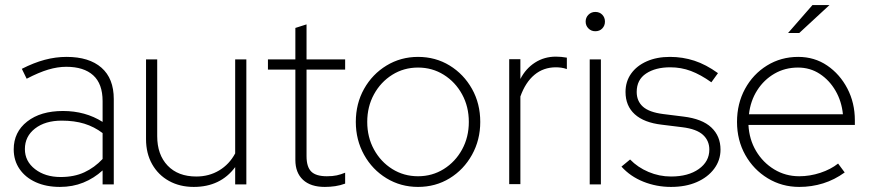

<svg xmlns="http://www.w3.org/2000/svg" viewBox="-20 -726 3426 756"><path d="M216 10Q162 10 121 -8.5Q80 -27 57 -60.5Q34 -94 34 -138Q34 -206 87 -247.5Q140 -289 228 -289Q316 -289 384 -246V-328Q384 -396 347 -429.5Q310 -463 241 -463Q207 -463 170 -452Q133 -441 85 -416L66 -455Q113 -479 156 -490.5Q199 -502 242 -502Q331 -502 379.5 -459.5Q428 -417 428 -336V0H384V-55Q350 -24 308 -7Q266 10 216 10ZM78 -139Q78 -91 118 -60Q158 -29 219 -29Q272 -29 312 -47.5Q352 -66 384 -100V-202Q351 -227 312 -239Q273 -251 223 -251Q158 -251 118 -220Q78 -189 78 -139Z M743 10Q688 10 645.5 -13.5Q603 -37 579 -79.5Q555 -122 555 -178V-492H599V-190Q599 -117 640 -74Q681 -31 753 -31Q803 -31 843 -55Q883 -79 906 -122V-492H950V0H906V-68Q848 10 743 10Z M1259 10Q1203 10 1173 -18Q1143 -46 1143 -96V-452H1035V-492H1143V-616L1187 -630V-492H1339V-452H1187V-111Q1187 -69 1205.5 -50.5Q1224 -32 1267 -32Q1290 -32 1306 -35.5Q1322 -39 1339 -46V-3Q1320 4 1300 7Q1280 10 1259 10Z M1626 10Q1558 10 1502 -24Q1446 -58 1413.5 -116.5Q1381 -175 1381 -246Q1381 -318 1413.5 -376Q1446 -434 1502 -468Q1558 -502 1626 -502Q1695 -502 1750.5 -468Q1806 -434 1838.5 -376Q1871 -318 1871 -246Q1871 -175 1838.5 -116.5Q1806 -58 1750.5 -24Q1695 10 1626 10ZM1626 -32Q1682 -32 1727.5 -60.5Q1773 -89 1799.5 -137.5Q1826 -186 1826 -246Q1826 -306 1799.5 -354.5Q1773 -403 1727.5 -431.5Q1682 -460 1626 -460Q1570 -460 1524.5 -431.5Q1479 -403 1452.5 -354.5Q1426 -306 1426 -246Q1426 -186 1452.5 -137.5Q1479 -89 1524.5 -60.5Q1570 -32 1626 -32Z M1985 -1V-493H2029V-415Q2050 -456 2086.5 -479.5Q2123 -503 2169 -503Q2189 -503 2212 -499V-454Q2201 -458 2190 -459.5Q2179 -461 2169 -461Q2120 -461 2084.5 -431.5Q2049 -402 2029 -346V-1Z M2302 0V-492H2346V0ZM2324 -603Q2308 -603 2297 -614Q2286 -625 2286 -641Q2286 -657 2297 -668Q2308 -679 2324 -679Q2341 -679 2351.5 -668Q2362 -657 2362 -641Q2362 -625 2351.5 -614Q2341 -603 2324 -603Z M2622 10Q2565 10 2513.5 -10.5Q2462 -31 2427 -70L2461 -98Q2491 -67 2533.5 -49Q2576 -31 2622 -31Q2690 -31 2731.5 -60.5Q2773 -90 2773 -137Q2773 -172 2748 -195Q2723 -218 2667 -225L2586 -235Q2516 -243 2479.5 -276Q2443 -309 2443 -364Q2443 -405 2465 -436Q2487 -467 2526.5 -484.5Q2566 -502 2618 -502Q2668 -502 2714 -487Q2760 -472 2807 -438L2781 -402Q2739 -432 2700.5 -446.5Q2662 -461 2619 -461Q2561 -461 2524 -436.5Q2487 -412 2487 -364Q2487 -328 2511.5 -306Q2536 -284 2591 -277L2671 -267Q2745 -258 2781 -224Q2817 -190 2817 -137Q2817 -95 2792 -61.5Q2767 -28 2723.5 -9Q2680 10 2622 10Z M3127 10Q3059 10 3003 -24Q2947 -58 2914.5 -116Q2882 -174 2882 -246Q2882 -318 2913.5 -376Q2945 -434 3000 -468Q3055 -502 3123 -502Q3187 -502 3237 -468Q3287 -434 3316.5 -377.5Q3346 -321 3346 -252V-234H2927Q2930 -177 2957 -131.5Q2984 -86 3028.5 -59Q3073 -32 3127 -32Q3169 -32 3210 -45.5Q3251 -59 3280 -82L3306 -47Q3266 -18 3221 -4Q3176 10 3127 10ZM2929 -276H3299Q3294 -327 3270 -368.5Q3246 -410 3208 -435Q3170 -460 3122 -460Q3071 -460 3029.5 -436Q2988 -412 2961.5 -370.5Q2935 -329 2929 -276ZM3083 -596 3179 -706H3246L3127 -596Z"/></svg>

Font: Red Hat Display VF
Style: Regular
Weight: 300
Designer: Pentagram, MCKL
Foundry: Pentagram, MCKL
Version: Version 1.023